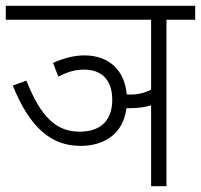

<svg xmlns="http://www.w3.org/2000/svg" viewBox="-20 -642 693 662"><path d="M163 -425 181 -378C211 -393 237 -402 270 -402C326 -402 367 -371 367 -298C367 -232 332 -188 255 -188C174 -188 121 -238 71 -364L24 -347C84 -199 158 -139 258 -139C332 -139 404 -174 416 -269C419 -269 423 -269 426 -269C454 -269 479 -272 501 -279V0H554V-574H653V-622H0V-574H501V-333C480 -322 457 -316 430 -316C425 -316 421 -316 417 -317C409 -404 352 -451 271 -451C235 -451 198 -441 163 -425Z"/></svg>

Font: Noto Sans SemiCondensed Light
Style: Regular
Weight: 300
Width: 4
Designer: Monotype Design Team
Foundry: Monotype Imaging Inc.
Version: Version 2.013